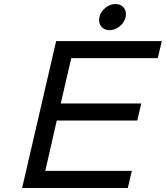

<svg xmlns="http://www.w3.org/2000/svg" viewBox="-20 -934 824 954"><path d="M482.5 -803Q468 -822 474 -849Q480 -876 503.5 -895Q527 -914 554 -914Q581 -914 595.5 -895Q610 -876 604 -849Q598 -822 574.5 -803Q551 -784 524 -784Q497 -784 482.5 -803ZM90 0 259 -730H354H784L764 -645H334L282 -420H682L662 -335H262L205 -85H635L615 0H185Z"/></svg>

Font: Miedinger
Style: Italic
Weight: 400
Italic angle: -13°
Version: Version 001.000